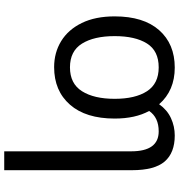

<svg xmlns="http://www.w3.org/2000/svg" viewBox="10 -596 826 885"><g transform="rotate(90 422.5 -153.0)"><path d="M526 -269Q526 -136 462 -63Q398 10 289 10Q222 10 169 -22.5Q116 -55 85.5 -117.5Q55 -180 55 -269Q55 -402 118.5 -474Q182 -546 291 -546Q397 -546 460 -474Q486 -511 524 -528.5Q562 -546 604 -546Q684 -546 724 -499.5Q764 -453 764 -349V240H677V-345Q677 -472 585 -472Q521 -472 491 -428Q526 -364 526 -269ZM146 -269Q146 -174 180.5 -118.5Q215 -63 290 -63Q365 -63 400 -118.5Q435 -174 435 -269Q435 -364 400 -418Q365 -472 290 -472Q214 -472 180 -418Q146 -364 146 -269Z"/></g></svg>

Font: Noto IKEA Simplified Chinese
Style: Regular
Weight: 400
Designer: Monotype Design Team
Foundry: Monotype Imaging Inc.
Version: Version 1.100